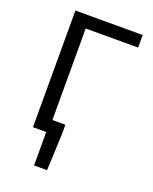

<svg xmlns="http://www.w3.org/2000/svg" viewBox="-155 -741 808 1015"><g transform="rotate(20 249.0 -234.0)"><path d="M164.3 188V0H126.4V-70.7H246.4V-20.8L237.4 188ZM89.7 0V-656.3H468.2V-585.6H173.2V0Z"/></g></svg>

Font: Source Sans 3
Style: Regular
Weight: 200
Designer: Paul D. Hunt
Foundry: Adobe
Version: Version 3.046;hotconv 1.0.118;makeotfexe 2.5.65603